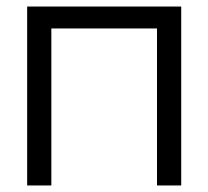

<svg xmlns="http://www.w3.org/2000/svg" viewBox="-20 -567 637 587"><path d="M63 0H137V-480H460V0H534V-547H63Z"/></svg>

Font: Involve
Style: Regular
Weight: 400
Designer: Stefan Peev
Foundry: Context Ltd.
Version: Version 1.001